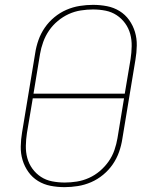

<svg xmlns="http://www.w3.org/2000/svg" viewBox="-20 -763 640 791"><path d="M246 8Q216 8 188 2.5Q160 -3 136.5 -17.5Q113 -32 97 -54.5Q81 -77 73 -103.5Q65 -130 65.5 -159.5Q66 -189 71 -218L125 -544Q129 -571 138.5 -598Q148 -625 164.5 -649Q181 -673 204 -692Q227 -711 253.5 -722.5Q280 -734 308 -738.5Q336 -743 363 -743Q393 -743 421 -737.5Q449 -732 472.5 -717.5Q496 -703 512 -680.5Q528 -658 536 -631.5Q544 -605 543.5 -575.5Q543 -546 538 -517L484 -191Q480 -164 470.5 -137Q461 -110 444.5 -86Q428 -62 405 -43Q382 -24 355.5 -12.5Q329 -1 301 3.5Q273 8 246 8ZM118 -377H494L518 -520Q522 -546 522.5 -572.5Q523 -599 516.5 -623Q510 -647 495.5 -667Q481 -687 460.5 -700.5Q440 -714 415 -719Q390 -724 363 -724Q339 -724 313 -720Q287 -716 263 -705Q239 -694 218 -676.5Q197 -659 182 -637Q167 -615 158 -590Q149 -565 145 -541ZM247 -11Q271 -11 296.5 -15Q322 -19 346.5 -30Q371 -41 391.5 -58.5Q412 -76 427.5 -98Q443 -120 451.5 -145Q460 -170 464 -194L491 -358H115L91 -215Q87 -189 86.5 -162.5Q86 -136 92.5 -112Q99 -88 113.5 -68Q128 -48 148.5 -34.5Q169 -21 194.5 -16Q220 -11 247 -11Z"/></svg>

Font: Iosevka Thin Extended Oblique
Style: Regular
Weight: 100
Width: 7
Italic angle: -9°
Monospace: yes
Designer: Belleve Invis
Foundry: Belleve Invis
Version: Version 32.5.0; ttfautohint (v1.8.4)